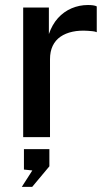

<svg xmlns="http://www.w3.org/2000/svg" viewBox="-20 -547 433 766"><path d="M72.5 0V-517H175V-411Q188 -449 211.2 -474.8Q234.5 -500.5 265.5 -513.8Q296.5 -527 331 -527Q341.5 -527 351 -525.8Q360.5 -524.5 366 -521.5V-418.5Q359.5 -421.5 349.2 -422.5Q339 -423.5 331.5 -424Q297.5 -426.5 269.5 -420.5Q241.5 -414.5 221.2 -400.5Q201 -386.5 190.2 -364Q179.5 -341.5 179.5 -311V0ZM67 198.5 109 133 75.5 129.5V48H177V116.5L108.5 198.5Z"/></svg>

Font: Public Sans Medium
Style: Regular
Weight: 500
Designer: The Public Sans Project Authors: Dan O. Williams and USWDS (Libre Franklin designed by Pablo Impallari and Rodrigo Fuenz
Version: Version 1.007